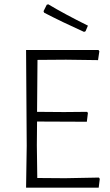

<svg xmlns="http://www.w3.org/2000/svg" viewBox="-20 -871 509 891"><path d="M101 0 104 -194 101 -639H437L441 -633L435 -592L286 -594L154 -593L152 -352L277 -351L384 -352L388 -347L383 -306L152 -307L151 -197L153 -45L282 -44L439 -47L443 -41L438 0ZM388 -752 377 -726 370 -723Q270 -768 185 -812L182 -819L197 -849L204 -851Q279 -806 388 -752Z"/></svg>

Font: t
Style: Regular
Weight: 300
Designer: Juan Pablo del Peral
Foundry: Huerta Tipografica
Version: Version 2.004; ttfautohint (v1.8.1)